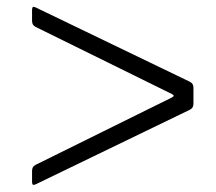

<svg xmlns="http://www.w3.org/2000/svg" viewBox="-20 -612 612 545"><path d="M467.7 -335.2 81.3 -144.2C74.2 -140.3 71.4 -136 71 -127.8V-95.2C71.4 -87 73.9 -85.6 81.3 -88.8L518.8 -300.4C525.9 -304.3 528.8 -308.6 529.1 -316.8V-363.6C528.8 -371.8 525.9 -376.1 518.8 -380L81.3 -590.9C73.9 -594.1 71.4 -592.7 71 -584.5V-551.8C71.4 -543.7 74.2 -539.4 81.3 -535.5L467.7 -345.2C474.8 -341.3 474.8 -339.1 467.7 -335.2Z"/></svg>

Font: Margiela Serif
Style: Bold
Weight: 700
Designer: Andreas Faust, Stefan Endress
Version: Version 1.002;FEAKit 1.0